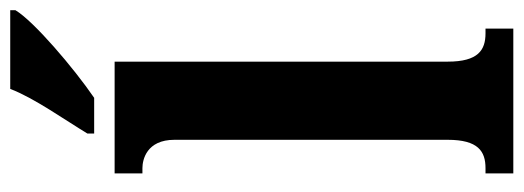

<svg xmlns="http://www.w3.org/2000/svg" viewBox="-336 -662 999 366"><g transform="rotate(-90 163.0 -479.5)"><path d="M91 -812V-799H159C216 -838 305 -914 326 -949V-959H176C159 -914 117 -855 91 -812ZM15 0H291V-53H282C250 -53 228 -67 228 -125V-760H15V-707H25C41 -707 79 -699 79 -646V-125C79 -67 57 -53 25 -53H15Z"/></g></svg>

Font: Noto Serif Hebrew ExtraCondensed ExtraBold
Style: Regular
Weight: 800
Width: 2
Designer: Monotype Design Team
Foundry: Monotype Imaging Inc.
Version: Version 2.004